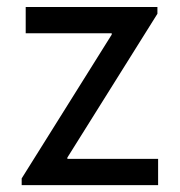

<svg xmlns="http://www.w3.org/2000/svg" viewBox="-20 -538 522 558"><path d="M43 -19.5 304.7 -437.5V-441.4H54.7V-517.6H437.5V-498L175.8 -80.1V-76.2H439.5V0H43Z"/></svg>

Font: Reddit Sans A
Style: Regular
Weight: 400
Designer: Stephen Hutchings
Foundry: Reddit
Version: Version 1.013